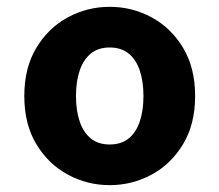

<svg xmlns="http://www.w3.org/2000/svg" viewBox="-20 -528 640 560"><path d="M300 12Q234.5 12 177.8 -18.7Q121 -49.5 86 -107.5Q50.9 -165.6 50.9 -247.9Q50.9 -330.4 86 -388.5Q121 -446.7 177.8 -477.4Q234.5 -508.1 300 -508.1Q365.5 -508.1 422.2 -477.4Q479 -446.7 514 -388.5Q549.1 -330.4 549.1 -247.9Q549.1 -165.6 514 -107.5Q479 -49.5 422.2 -18.7Q365.5 12 300 12ZM300 -106.6Q333.1 -106.6 354.9 -123.9Q376.6 -141.2 387.5 -173.1Q398.4 -205 398.4 -247.9Q398.4 -290.8 387.5 -322.8Q376.6 -354.7 354.9 -372.1Q333.1 -389.5 300 -389.5Q266.9 -389.5 245.2 -372.1Q223.6 -354.7 212.6 -322.8Q201.6 -290.8 201.6 -247.9Q201.6 -205 212.6 -173.1Q223.6 -141.2 245.2 -123.9Q266.9 -106.6 300 -106.6Z"/></svg>

Font: Source Code Pro ExtraLight
Style: Regular
Weight: 200
Monospace: yes
Designer: Paul D. Hunt, Teo Tuominen
Foundry: Adobe
Version: Version 1.026;hotconv 1.1.0;makeotfexe 2.6.0